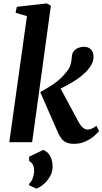

<svg xmlns="http://www.w3.org/2000/svg" viewBox="-20 -834 601 1126"><path d="M34.5 0 138 -739.5 71.5 -759 78.5 -794 254.5 -814 278.5 -800.5 168.5 0ZM413.5 9.5Q389.5 9.5 372 2.5Q354.5 -4.5 342.8 -18.2Q331 -32 322 -52L216 -293.5Q243.5 -309.5 269.2 -324.8Q295 -340 320.5 -361Q346 -382 372 -415Q388 -434.5 394 -455.8Q400 -477 401 -498Q402 -521 413.2 -534.5Q424.5 -548 440.8 -553.8Q457 -559.5 472 -559.5Q499.5 -559.5 513.8 -543.2Q528 -527 528.5 -504.5Q529 -481.5 520 -462.5Q511 -443.5 498.5 -429Q481.5 -407.5 456.2 -387.5Q431 -367.5 402.2 -350.5Q373.5 -333.5 346.2 -319.8Q319 -306 297 -296.5L320.5 -342.5L440.5 -119Q453 -96.5 466.8 -85.2Q480.5 -74 493 -74Q502.5 -74 516.8 -79.2Q531 -84.5 545 -96.5L561 -66Q552 -53.5 531 -35.5Q510 -17.5 480 -4Q450 9.5 413.5 9.5ZM193.5 272 151 253V243Q163.5 234 172.2 210.2Q181 186.5 180 162.5Q180 146 172.8 132Q165.5 118 151 110.5V85L234 45Q262.5 57.5 275.2 83.2Q288 109 288.5 140Q289.5 171 274 199Q258.5 227 236 246.2Q213.5 265.5 193.5 272Z"/></svg>

Font: Merriweather 36pt
Style: Bold Italic
Weight: 700
Italic angle: -7.8°
Version: Version 2.101